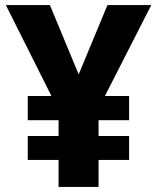

<svg xmlns="http://www.w3.org/2000/svg" viewBox="-20 -734 618 754"><path d="M289 -442 402 -714H574L392 -357H487V-262H367V-200H487V-106H367V0H210V-106H89V-200H210V-262H89V-357H182L3 -714H176Z"/></svg>

Font: Noto Sans Armenian ExtraBold
Style: Regular
Weight: 800
Version: Version 2.007